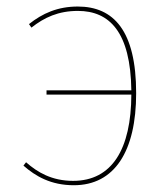

<svg xmlns="http://www.w3.org/2000/svg" viewBox="-20 -548 506 579"><path d="M214.6 -528.3C153.9 -528.3 108 -507.7 67.4 -475.3L74.8 -464.7C113.6 -495.4 156 -515.1 215 -515.1C310.2 -515.1 373.8 -451.3 376.1 -275.6H120.3V-262.8H376.1C375.5 -98.7 318.1 -2.6 200.4 -2.6C136.4 -2.6 92.8 -28.4 58.6 -58.7L50.7 -48.6C87.1 -16.6 133.4 10.6 202.6 10.6C325.6 10.6 390.6 -92 390.6 -266.9C390.6 -455.7 322.4 -528.3 214.6 -528.3Z"/></svg>

Font: Fira Sans Hair
Style: Regular
Weight: 100
Designer: bBox Type GmbH & Carrois Corporate GbR & Edenspiekermann AG
Foundry: bBox Type GmbH & Carrois Corporate GbR & Edenspiekermann AG
Version: Version 4.300;PS 004.300;hotconv 1.0.88;makeotf.lib2.5.64775